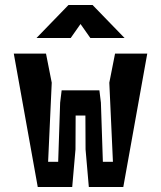

<svg xmlns="http://www.w3.org/2000/svg" viewBox="-20 -743 640 763"><path d="M381 -335 388.8 -100H428.8L414.4 -414.4L437.2 -530H565.2L470 0H333L320 -149.4L319.4 -284H280.6L280 -149.4L267 0H130L34.8 -530H162.8L185.6 -414.4L171.2 -100H211.2L219 -335L225 -384H375ZM125 -592 252 -723H348L475 -592H339L299 -649H301L261 -592Z"/></svg>

Font: Fliege Mono Thin
Style: Regular
Weight: 100
Version: Version 0.020;Glyphs 3.3 (3306)